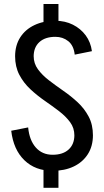

<svg xmlns="http://www.w3.org/2000/svg" viewBox="-20 -822 512 941"><path d="M193.2 -665.5V-802.5H266.5V-665.5ZM193.2 98.5V-38.5H266.5V98.5ZM344.5 -158.2Q344.5 -195 323.6 -223.2Q302.8 -251.5 269.8 -276.9Q236.8 -302.2 199.2 -328.1Q161.8 -354 128.8 -384.8Q95.8 -415.5 74.9 -455.1Q54 -494.8 54 -547H145Q145 -511.2 165.9 -482.5Q186.8 -453.8 219.8 -428.4Q252.8 -403 290.2 -377.1Q327.8 -351.2 360.8 -320.5Q393.8 -289.8 414.6 -250.5Q435.5 -211.2 435.5 -158.2ZM54 -545.2Q54 -599.5 79 -638.6Q104 -677.8 148.8 -699Q193.5 -720.2 251.5 -720.2V-641.5Q201.5 -641.5 173.2 -615.9Q145 -590.2 145 -545.2ZM435.5 -159.8Q435.5 -105.5 410.5 -66.4Q385.5 -27.2 341.1 -6Q296.8 15.2 238 15.2V-63.5Q288 -63.5 316.2 -89.1Q344.5 -114.8 344.5 -159.8ZM346.2 -554.2Q341.2 -599 314.6 -620.2Q288 -641.5 251.5 -641.5V-720.2Q298.8 -720.2 337 -701.1Q375.2 -682 399.9 -648.8Q424.5 -615.5 430.5 -571.2ZM118 -197.5Q124 -134.8 155.5 -99.1Q187 -63.5 238 -63.5V15.2Q153 15.2 99.4 -36.8Q45.8 -88.8 35 -181.2Z"/></svg>

Font: Akshar Light
Style: Regular
Weight: 300
Designer: Tall Chai
Foundry: Tall Chai
Version: Version 1.100